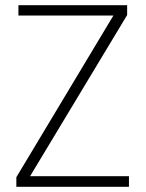

<svg xmlns="http://www.w3.org/2000/svg" viewBox="-20 -720 561 740"><path d="M43 0V-37L417 -660H51V-700H470V-662L96 -41H477V0Z"/></svg>

Font: DM Sans 12pt ExtraLight
Style: Regular
Weight: 250
Version: Version 4.004;gftools[0.9.30]